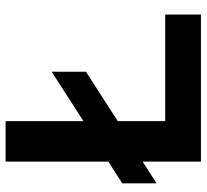

<svg xmlns="http://www.w3.org/2000/svg" viewBox="-46 -694 740 688"><g transform="rotate(-90 324.0 -350.0)"><path d="M89 0V-209L11 -159V-282L89 -332V-700H234V-421L411 -535V-412L234 -298V-128H616V0Z"/></g></svg>

Font: Red Hat Display
Style: Bold
Weight: 700
Designer: Pentagram, MCKL
Foundry: Pentagram, MCKL
Version: Version 1.023; ttfautohint (v1.8.3)